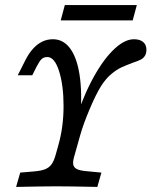

<svg xmlns="http://www.w3.org/2000/svg" viewBox="-20 -737 597 757"><path d="M43.5 0 59.7 -56.5 116.1 -61.3Q143.5 -63.7 158.9 -70.2Q174.2 -76.6 183.5 -89.5Q192.7 -102.4 199.2 -125.8L210.5 -166.1Q230.6 -237.1 230.6 -319Q230.6 -400.8 212.9 -456.5Q195.2 -512.1 166.9 -512.1Q152.4 -512.1 144 -504Q135.5 -496 123.4 -472.6L107.3 -440.3H50L79.8 -499.2Q93.5 -526.6 110.5 -545.2Q127.4 -563.7 146.8 -573Q166.1 -582.3 188.7 -582.3Q232.3 -582.3 259.7 -541.5Q287.1 -500.8 296 -425Q304.8 -349.2 294.4 -246L268.5 -233.9Q297.6 -333.1 338.3 -412.5Q379 -491.9 423.8 -537.1Q468.5 -582.3 508.1 -582.3Q531.5 -582.3 544.4 -571.4Q557.3 -560.5 557.3 -541.1Q557.3 -525.8 550.8 -516.1Q544.4 -506.5 533.5 -501.2Q522.6 -496 503.2 -489.5Q477.4 -479.8 458.9 -471.4Q440.3 -462.9 419 -445.2Q397.6 -427.4 379 -398.4Q358.9 -366.9 333.5 -306.9Q308.1 -246.8 296 -203.2L274.2 -125.8Q266.9 -102.4 268.5 -89.9Q270.2 -77.4 281.9 -71Q293.5 -64.5 321 -62.1L379.8 -56.5L363.7 0Q252.4 -2.4 202.4 -2.4H201.6H202.4Q152.4 -2.4 43.5 0ZM235.5 -716.9H519.4L503.2 -656.5H219.4Z"/></svg>

Font: Playfair Micro SmCond SmLight
Style: Italic
Weight: 360
Width: 4
Italic angle: -15.6°
Designer: Claus Eggers Sørensen
Foundry: Claus Eggers Sørensen
Version: Version 2.203;Glyphs 3.3 (3326)